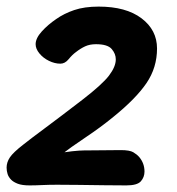

<svg xmlns="http://www.w3.org/2000/svg" viewBox="-22 -558 536 582"><path d="M416 -38Q416 -63 400 -82Q393 -90 382 -96.5Q371 -103 344 -103Q316 -103 288 -102.5Q260 -102 232 -102Q220 -102 196.5 -99.5Q173 -97 145.5 -91.5Q118 -86 94 -76L112 -35Q123 -58 158 -85Q193 -112 238 -142Q283 -172 322 -204Q390 -259 422 -306Q454 -353 454 -411Q454 -467 407 -502.5Q360 -538 277 -538Q234 -538 203 -527.5Q172 -517 148 -500Q123 -483 104.5 -462.5Q86 -442 86 -424Q86 -410 97.5 -396Q109 -382 126.5 -373.5Q144 -365 161 -365Q175 -365 186 -378.5Q197 -392 208 -400Q222 -411 236 -417.5Q250 -424 269 -424Q304 -424 316.5 -409.5Q329 -395 329 -378Q329 -356 308.5 -329Q288 -302 227 -255Q158 -202 113.5 -169Q69 -136 49 -120Q18 -96 8 -81Q-2 -66 -2 -50Q-2 -40 1 -30.5Q4 -21 12 -13Q19 -6 32 -1Q45 4 68 4Q85 4 105.5 3Q126 2 151 2Q179 2 217.5 2.5Q256 3 294.5 3.5Q333 4 361 4Q394 4 405 -8.5Q416 -21 416 -38Z"/></svg>

Font: Lisu Bosa Black
Style: Italic
Weight: 900
Italic angle: -19°
Designer: David Morse, Annie Olsen, Victor Gaultney, Frank Grießhammer (Latin)
Foundry: SIL International
Version: Version 2.000